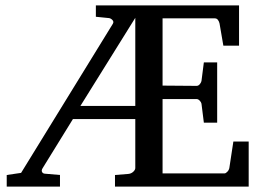

<svg xmlns="http://www.w3.org/2000/svg" viewBox="-20 -691 973 711"><path d="M481 -625 277.8 -298.8H481ZM405.8 0V-43L455.1 -46.9Q465.8 -47.9 473.4 -54.9Q481 -62 481 -68.8V-250H250L138.2 -68.8Q132.8 -60.5 135.5 -54.7Q138.2 -48.8 145 -47.9L202.1 -43V0H4.9V-43L58.1 -50.8L397.9 -603Q402.3 -610.4 396.5 -616.7Q390.6 -623 383.8 -624L335 -628.9V-670.9H865.2V-522H807.1L793 -604Q791.5 -611.3 787.1 -617.2Q782.7 -623 775.9 -623H582V-374L708 -373Q714.8 -373 720 -379.4Q725.1 -385.7 726.1 -391.1L734.9 -460H784.2V-236.8H734.9L726.1 -307.1Q725.1 -312.5 719.5 -318.4Q713.9 -324.2 708 -324.2H582V-48.8H811Q814 -48.8 816.9 -50.8Q819.8 -52.7 822.5 -55.7Q825.2 -58.6 826.9 -62Q828.6 -65.4 829.1 -67.9L844.2 -167H900.9V0Z"/></svg>

Font: BabelStone Ogham Pictish
Style: Bold
Weight: 700
Designer: Andrew West
Foundry: BabelStone
Version: Version 1.02 March 14, 2022